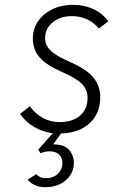

<svg xmlns="http://www.w3.org/2000/svg" viewBox="-20 -543 478 798"><path d="M224 12Q191 12 161 2.2Q131 -7.5 106 -25.8Q81 -44 63.5 -69.5L104 -101.5Q126.5 -70 158.5 -52.8Q190.5 -35.5 226.5 -35.5Q281.5 -35.5 312.8 -62.5Q344 -89.5 344 -136.5Q344 -169.5 321.2 -193.5Q298.5 -217.5 239.5 -243Q170.5 -273.5 143.5 -305.5Q116.5 -337.5 116.5 -383Q116.5 -423.5 138.5 -455Q160.5 -486.5 198 -504.8Q235.5 -523 282.5 -523Q329.5 -523 368.2 -505Q407 -487 430 -454.5L391 -424.5Q347.5 -476 278 -476Q231 -476 199.2 -450.2Q167.5 -424.5 167.5 -384.5Q167.5 -356 188.8 -334.2Q210 -312.5 266.5 -287.5Q338 -256.5 367.2 -222Q396.5 -187.5 396.5 -139Q396.5 -69.5 350.2 -28.8Q304 12 224 12ZM168 235Q141.5 235 123.5 225.8Q105.5 216.5 95 203.5L130.5 181Q136 187 145.8 192.2Q155.5 197.5 171 197.5Q202 197.5 220.8 179Q239.5 160.5 239.5 134Q239.5 112.5 225.2 99.2Q211 86 187 86Q177 86 167.5 87.8Q158 89.5 148.5 94L139 79L209 -0.5H242.5L201 57Q247 57 267 79.8Q287 102.5 287 134.5Q287 176.5 253.8 205.8Q220.5 235 168 235Z"/></svg>

Font: Overpass ExtraLight
Style: Italic
Weight: 250
Italic angle: -10°
Designer: Delve Withrington, Dave Bailey, Thomas Jockin
Foundry: Delve Fonts LLC
Version: Version 4.000